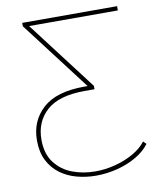

<svg xmlns="http://www.w3.org/2000/svg" viewBox="-81 -583 684 843"><g transform="rotate(-10 260.5 -161.5)"><path d="M280 197Q236 197 194.5 186Q153 175 120.5 151Q88 127 69 89.5Q50 52 50 0Q50 -87 110.5 -142Q171 -197 295 -197H318L316 -190L76 -505V-520H499V-501H96L98 -508L338 -193V-178H294Q179 -178 124.5 -129Q70 -80 70 0Q70 63 100 102.5Q130 142 177.5 160Q225 178 279 178Q324 178 368.5 166.5Q413 155 450 134Q487 113 508 85L521 98Q499 128 460.5 150.5Q422 173 375 185Q328 197 280 197Z"/></g></svg>

Font: Montserrat Thin Thin
Style: Regular
Weight: 250
Version: Version 9.000